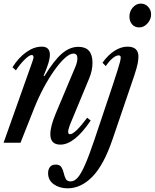

<svg xmlns="http://www.w3.org/2000/svg" viewBox="-28 -794 860 1068"><path d="M308 10.5Q252 10.5 252 -47.5Q252 -91 282 -162.5L392 -424Q402.5 -449.5 402.5 -470Q402.5 -496 380.5 -496Q360.5 -496 333.2 -471.5Q306 -447 275.8 -404.8Q245.5 -362.5 216.5 -308.8Q187.5 -255 164 -196.5L86 0H-8L150.5 -446.5Q154 -457.5 156.2 -464.2Q158.5 -471 158.5 -475.5Q158.5 -488 148 -488Q135 -488 108.8 -462.2Q82.5 -436.5 60.5 -402.5L41.5 -420Q74 -472 117.2 -503.2Q160.5 -534.5 204 -534.5Q249.5 -534.5 249.5 -489.5Q249.5 -470 241.5 -443.5Q233.5 -417 214.5 -372L219 -370.5Q272.5 -458 316.2 -495.8Q360 -533.5 408 -533.5Q486.5 -533.5 486.5 -444.5Q486.5 -401 467.5 -356.5L365.5 -110.5Q359 -95 355 -81.5Q351 -68 351 -60.5Q351 -47.5 361.5 -47.5Q388.5 -47.5 457 -139L476.5 -123.5Q386 10.5 308 10.5ZM746.5 -641.5Q721.5 -641.5 706.8 -658.5Q692 -675.5 692 -702Q692 -731 710.8 -752.5Q729.5 -774 756 -774Q779.5 -774 796 -756.2Q812.5 -738.5 812.5 -713.5Q812.5 -686 792.5 -663.8Q772.5 -641.5 746.5 -641.5ZM348 253.5Q303 253.5 271.2 231Q239.5 208.5 239.5 169Q239.5 148 250 134.8Q260.5 121.5 281.5 121.5Q304.5 121.5 313.5 135.8Q322.5 150 326.5 168.5Q330.5 187 338 201.2Q345.5 215.5 365.5 215Q385.5 215 404.2 194Q423 173 445.2 122.2Q467.5 71.5 497.5 -17.5L598.5 -318.5Q616.5 -373 626.2 -404.2Q636 -435.5 639.8 -450.8Q643.5 -466 643.5 -474Q643.5 -486 632 -486Q617.5 -486 598.5 -470.2Q579.5 -454.5 560.5 -426.5L542 -445Q572.5 -488 608.8 -511.2Q645 -534.5 681 -534.5Q742 -534.5 742 -479.5Q742 -463 737.8 -440.5Q733.5 -418 719 -374L597.5 -17.5Q549 124.5 485.8 189Q422.5 253.5 348 253.5Z"/></svg>

Font: Libre Caslon Condensed Medium Italic
Style: Regular
Weight: 500
Italic angle: -22.583°
Designer: Pablo Impallari, Rodrigo Fuenzalida, Katja Schimmel, Ertekin Erdin
Foundry: Pablo Impallari, Rodrigo Fuenzalida
Version: Version 2.000; ttfautohint (v1.8.4.7-5d5b);gftools[0.9.33]